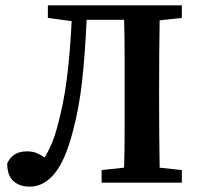

<svg xmlns="http://www.w3.org/2000/svg" viewBox="-20 -683 739 718"><path d="M159 -616V-663H660V-616L577 -607Q576 -544 575.5 -480.5Q575 -417 575 -353V-310Q575 -246 575.5 -182.5Q576 -119 577 -56L660 -47V0H360V-47L444 -56Q446 -119 446 -182.5Q446 -246 446 -310V-353Q446 -418 446 -482Q446 -546 444 -609H304Q298 -479 287 -379.5Q276 -280 253 -194Q225 -84 184.5 -34.5Q144 15 91 15Q54 15 30.5 -5.5Q7 -26 7 -72Q17 -94 35 -105.5Q53 -117 81 -117Q101 -117 116 -111Q131 -105 147 -94Q161 -117 173 -145Q185 -173 194 -208Q218 -294 230 -388.5Q242 -483 248 -604Z"/></svg>

Font: Source Serif Pro Semibold
Style: Regular
Weight: 600
Designer: Frank Grießhammer
Foundry: Adobe Systems Incorporated
Version: Version 3.000;hotconv 1.0.109;makeotfexe 2.5.65596